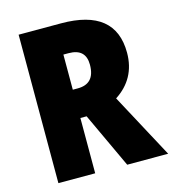

<svg xmlns="http://www.w3.org/2000/svg" viewBox="-107 -869 806 892"><g transform="rotate(-15 296.0 -423.0)"><path d="M268 -780H64V-66H241V-332H271L395 -66H592L425 -377C493 -421 529 -485 529 -569C529 -709 443 -780 268 -780ZM266 -637C322 -637 348 -610 348 -560C348 -496 318 -468 265 -468H241V-637Z"/></g></svg>

Font: Noto Sans Malayalam UI Condensed Black
Style: Regular
Weight: 900
Width: 3
Designer: Jelle Bosma - Monotype Design Team
Foundry: Monotype Imaging Inc.
Version: Version 2.104